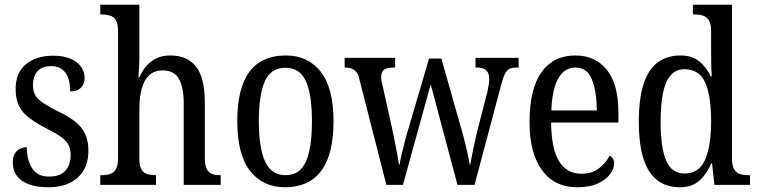

<svg xmlns="http://www.w3.org/2000/svg" viewBox="-20 -780 3199 810"><path d="M184 10Q138 10 104.5 -1.5Q71 -13 52.5 -36.5Q34 -60 34 -95Q34 -119 43 -133Q52 -147 66 -153Q80 -159 93 -159Q93 -107 115 -71Q137 -35 187 -35Q233 -35 255.5 -59.5Q278 -84 278 -126Q278 -151 269.5 -168Q261 -185 239.5 -201Q218 -217 180 -236Q133 -260 103.5 -282.5Q74 -305 60 -333.5Q46 -362 46 -405Q46 -473 89.5 -509Q133 -545 204 -545Q249 -545 278 -532Q307 -519 322 -498Q337 -477 337 -452Q337 -426 321.5 -410Q306 -394 276 -394Q276 -447 255.5 -474Q235 -501 196 -501Q157 -501 138 -479Q119 -457 119 -422Q119 -382 143 -360.5Q167 -339 223 -311Q268 -290 296.5 -267.5Q325 -245 339 -215.5Q353 -186 353 -144Q353 -72 308 -31Q263 10 184 10Z M403 0V-41H410Q429 -41 444.5 -46Q460 -51 469 -66.5Q478 -82 478 -113V-651Q478 -681 468.5 -695.5Q459 -710 443.5 -714.5Q428 -719 410 -719H403V-760H568V-534Q568 -517 567 -500Q566 -483 565 -470Q564 -457 564 -454H568Q579 -480 597 -501Q615 -522 640 -534Q665 -546 699 -546Q770 -546 807 -499Q844 -452 844 -349V-113Q844 -82 852.5 -66.5Q861 -51 875 -46Q889 -41 909 -41H911V0H755V-346Q755 -411 735 -447Q715 -483 666 -483Q632 -483 610 -463Q588 -443 578 -406.5Q568 -370 568 -321V-108Q568 -79 577 -64.5Q586 -50 601.5 -45.5Q617 -41 636 -41H638V0Z M1183 10Q1089 10 1035 -59Q981 -128 981 -269Q981 -409 1032.5 -477.5Q1084 -546 1186 -546Q1279 -546 1333 -477.5Q1387 -409 1387 -269Q1387 -128 1335 -59Q1283 10 1183 10ZM1185 -41Q1226 -41 1250 -67Q1274 -93 1285 -143.5Q1296 -194 1296 -269Q1296 -381 1270.5 -437.5Q1245 -494 1184 -494Q1123 -494 1097.5 -437.5Q1072 -381 1072 -269Q1072 -157 1098 -99Q1124 -41 1185 -41Z M1497 -442Q1493 -463 1484.5 -474.5Q1476 -486 1464.5 -490.5Q1453 -495 1436 -495H1434V-536H1647V-495H1640Q1614 -495 1601 -486.5Q1588 -478 1588 -453Q1588 -445 1590.5 -433Q1593 -421 1596 -410L1634 -239Q1639 -215 1645 -185.5Q1651 -156 1656 -129Q1661 -102 1663 -86H1666Q1668 -102 1674 -127Q1680 -152 1687 -180Q1694 -208 1701 -230L1790 -533H1842L1926 -237Q1931 -220 1936.5 -199.5Q1942 -179 1947 -157.5Q1952 -136 1956 -117Q1960 -98 1962 -85H1964Q1968 -110 1976 -148.5Q1984 -187 1995 -233L2037 -396Q2040 -409 2042 -423.5Q2044 -438 2044 -446Q2044 -472 2031 -483.5Q2018 -495 1992 -495H1986V-536H2168V-495H2156Q2140 -495 2129 -489.5Q2118 -484 2109.5 -467Q2101 -450 2093 -417L1982 0H1910L1797 -424L1680 0H1610Z M2416 10Q2319 10 2266.5 -62Q2214 -134 2214 -264Q2214 -405 2264.5 -475.5Q2315 -546 2407 -546Q2492 -546 2540.5 -485Q2589 -424 2589 -305V-263H2305Q2306 -152 2338.5 -99.5Q2371 -47 2433 -47Q2477 -47 2507 -70Q2537 -93 2552 -124Q2559 -120 2565 -112Q2571 -104 2571 -90Q2571 -70 2554.5 -46.5Q2538 -23 2503.5 -6.5Q2469 10 2416 10ZM2498 -314Q2497 -395 2477 -445Q2457 -495 2408 -495Q2360 -495 2334.5 -448Q2309 -401 2306 -314Z M2848 10Q2792 10 2753.5 -19Q2715 -48 2695 -109.5Q2675 -171 2675 -267Q2675 -364 2695 -425.5Q2715 -487 2754.5 -516.5Q2794 -546 2850 -546Q2899 -546 2929.5 -521.5Q2960 -497 2978 -458H2983Q2981 -482 2980.5 -510Q2980 -538 2980 -564V-650Q2980 -680 2970 -695Q2960 -710 2944.5 -714.5Q2929 -719 2910 -719H2903V-760H3068V-111Q3068 -82 3077 -66.5Q3086 -51 3101.5 -46Q3117 -41 3136 -41H3144V0H2994L2984 -91H2981Q2961 -45 2930 -17.5Q2899 10 2848 10ZM2868 -48Q2929 -48 2954.5 -106Q2980 -164 2980 -267Q2980 -374 2955.5 -431Q2931 -488 2867 -488Q2832 -488 2809.5 -462.5Q2787 -437 2777 -387.5Q2767 -338 2767 -266Q2767 -156 2790.5 -102Q2814 -48 2868 -48Z"/></svg>

Font: Noto Serif Khmer Condensed
Style: Regular
Weight: 400
Width: 3
Designer: Danh Hong and the Monotype Design Team
Foundry: Monotype Imaging Inc.
Version: Version 2.004